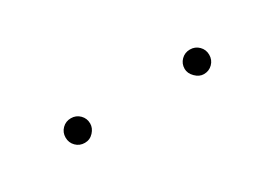

<svg xmlns="http://www.w3.org/2000/svg" viewBox="-14 -675 367 257"><g transform="rotate(-30 169.5 -546.0)"><path d="M59 -546Q59 -554 64.5 -559.5Q70 -565 78 -565Q86 -565 91.5 -559.5Q97 -554 97 -546Q97 -539 91.5 -533Q86 -527 78 -527Q70 -527 64.5 -532.5Q59 -538 59 -546ZM243 -546Q243 -554 248.5 -559.5Q254 -565 262 -565Q270 -565 275.5 -559.5Q281 -554 281 -546Q281 -538 275.5 -532.5Q270 -527 262 -527Q255 -527 249 -533Q243 -539 243 -546Z"/></g></svg>

Font: Ysabeau Hairline
Style: Regular
Weight: 100
Designer: Christian Thalmann (Catharsis Fonts)
Version: Version 0.003